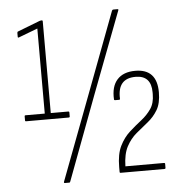

<svg xmlns="http://www.w3.org/2000/svg" viewBox="-51 -726 753 796"><g transform="rotate(-5 325.5 -327.5)"><path d="M49 -247Q45 -247 45 -251V-268Q45 -272 49 -272H129V-626L50 -596Q45 -594 45 -599V-615Q45 -620 49 -621L142 -657Q145 -658 148 -658H150Q154 -658 154 -654V-272H226Q231 -272 231 -268V-251Q231 -247 226 -247ZM187 22Q182 22 184 16L317 -336L444 -673Q446 -677 450 -677H467Q472 -677 470 -672L340 -330L210 17Q209 22 205 22ZM421 0Q417 0 417 -4V-24Q417 -78 433.5 -111.5Q450 -145 475 -167.5Q500 -190 524.5 -209Q549 -228 565.5 -252Q582 -276 582 -313V-321Q582 -391 517 -391Q441 -391 445 -306Q445 -302 441 -302H425Q420 -302 420 -306Q417 -359 442.5 -387.5Q468 -416 518 -416Q608 -416 608 -319Q608 -273 591.5 -245.5Q575 -218 550.5 -198.5Q526 -179 501.5 -158.5Q477 -138 460.5 -107Q444 -76 443 -25H603Q608 -25 608 -21V-4Q608 0 603 0Z"/></g></svg>

Font: Sofia Sans Cond ExtraLight
Style: Regular
Weight: 200
Width: 3
Designer: Botio Nikoltchev, Ani Petrova
Foundry: lettersoup
Version: Version 4.100; ttfautohint (v1.8.3)